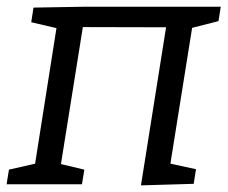

<svg xmlns="http://www.w3.org/2000/svg" viewBox="-21 -548 677 571"><path d="M398.2 3.3 476.5 -489.5 494.5 -466.8 203.1 -467.5 228.9 -489.5 156.9 -39.1 147.2 -63.2 229.8 -43.5 222.8 0H-1.4L5.6 -43.5L101 -65.2L79.9 -39.1L150.9 -489.6L167.9 -459.5L71.9 -481.9L78.6 -525.4L229.6 -528H635.5L628.8 -485.2L532.1 -460.5L554.2 -489.3L482.2 -39.1L471.2 -64.5L561.8 -44.8L555.1 -1.3Z"/></svg>

Font: Bitter Thin
Style: Italic
Weight: 100
Italic angle: -9°
Designer: Sol Matas, and Bitter project Authors
Foundry: Sol Matas
Version: Version 2.002